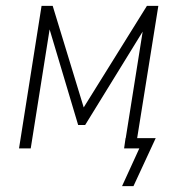

<svg xmlns="http://www.w3.org/2000/svg" viewBox="-20 -507 628 656"><path d="M397 129 456 0H404L409 -35H512L436 129ZM45 0 122 -487H160L266 -140L482 -487H521L443 0H404L473 -434H489L271 -80H247L141 -435H154L85 0Z"/></svg>

Font: Nunito Sans 10pt Condensed ExtraLight
Style: Italic
Weight: 250
Width: 3
Italic angle: -9°
Designer: Vernon Adams
Foundry: Vernon Adams
Version: Version 3.101;gftools[0.9.27]